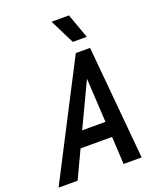

<svg xmlns="http://www.w3.org/2000/svg" viewBox="-214 -1003 901 1099"><g transform="rotate(-20 236.5 -453.0)"><path d="M-51 0 305 -690H392L455 0H345L336 -168H144L65 0ZM188 -262H330L315 -530ZM236 -906H342L396 -756H311Z"/></g></svg>

Font: Radio Canada Condensed Medium
Style: Italic
Weight: 500
Width: 3
Italic angle: -12°
Designer: Charles Daoud, Etienne Aubert Bonn, Alexandre Saumier Demers, Jacques Le Bailly
Foundry: Radio-Canada
Version: Version 2.104; ttfautohint (v1.8.4.7-5d5b);gftools[0.9.28.de